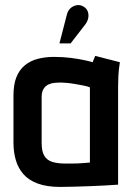

<svg xmlns="http://www.w3.org/2000/svg" viewBox="-20 -732 529 756"><path d="M452 -487 355 -512Q351 -504 348 -495.5Q345 -487 345 -487Q336 -490 313 -495Q290 -500 259 -504Q228 -508 193 -508Q159 -508 129.5 -500.5Q100 -493 78 -475Q56 -457 44.5 -428Q33 -399 33 -355V-170Q33 -134 42 -102.5Q51 -71 71.5 -47Q92 -23 128 -9.5Q164 4 217 4Q243 4 273.5 3Q304 2 334.5 1Q365 0 390 -1.5Q415 -3 430.5 -4Q446 -5 445 -5V-390Q445 -407 446 -431.5Q447 -456 452 -487ZM144 -169V-350Q144 -370 151.5 -382Q159 -394 171 -399.5Q183 -405 196 -406Q209 -407 220 -407Q229 -407 244.5 -405.5Q260 -404 277 -401Q294 -398 309.5 -395Q325 -392 334 -388V-92Q322 -91 310 -90Q298 -89 285 -88.5Q272 -88 259.5 -88Q247 -88 238 -88Q207 -88 186 -94.5Q165 -101 154.5 -118.5Q144 -136 144 -169ZM316 -636Q325 -648 327.5 -661.5Q330 -675 325.5 -687Q321 -699 309 -706Q296 -714 282 -711.5Q268 -709 258 -700Q248 -691 244 -677L214 -561H258Z"/></svg>

Font: Advent Pro Expanded
Style: Bold
Weight: 700
Width: 7
Designer: VivaRado, Andreas Kalpakidis
Foundry: VivaRado, Andreas Kalpakidis
Version: Version 3.000